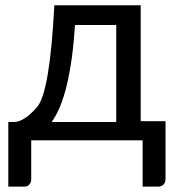

<svg xmlns="http://www.w3.org/2000/svg" viewBox="-20 -527 660 721"><path d="M416.5 -68.8V-433.1H261.7Q244.1 -164.1 173.8 -68.8ZM508.3 -507.3V-71.8H601.6V144.5Q601.6 158.2 594 166Q586.4 173.8 574.2 173.8H515.6V0H97.2V146.5Q97.2 157.2 90.6 165.5Q84 173.8 70.8 173.8H11.2V-68.8H32.7Q71.3 -69.8 119.1 -124.8Q167 -179.7 184.1 -507.3Z"/></svg>

Font: Lato-Medium
Style: Regular
Weight: 500
Designer: Lukasz Dziedzic
Foundry: tyPoland Lukasz Dziedzic
Version: Version 2.006; 2014-01-15